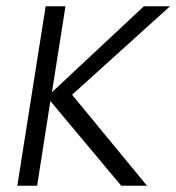

<svg xmlns="http://www.w3.org/2000/svg" viewBox="-20 -595 560 610"><path d="M35 -5H98L140 -274L365 -5H447L209 -294L520 -575H437L145 -302L188 -575H125Z"/></svg>

Font: Charger Sport
Style: LitNrwObl
Weight: 300
Designer: Jasper
Foundry: Cannot Into Space Fonts
Version: Version 1.1